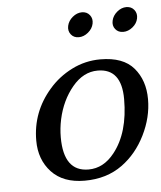

<svg xmlns="http://www.w3.org/2000/svg" viewBox="-48 -669 603 721"><g transform="rotate(-5 253.0 -308.0)"><path d="M146 -346.2Q182.1 -388.2 232.7 -413.6Q283.2 -439 340.3 -439Q426.3 -439 466.1 -392.3Q505.9 -345.7 505.9 -274.4Q505.9 -206.1 472.9 -139.6Q439.9 -73.2 384.8 -33.2Q325.7 9.8 242.7 9.8Q161.6 9.8 117.9 -37.1Q74.2 -84 74.2 -155.8Q74.2 -263.7 146 -346.2ZM326.7 -397.9Q272.5 -397.9 231 -347.9Q189.5 -297.9 174.3 -228Q167 -193.8 167 -160.2Q167 -30.8 260.7 -30.8Q317.4 -30.8 358.4 -83Q416.5 -156.2 416.5 -282.7Q416.5 -397.9 326.7 -397.9ZM237.8 -542.5Q227.1 -556.2 231.2 -575Q235.4 -593.8 251.7 -607.4Q268.1 -621.1 286.9 -621.1Q305.7 -621.1 316.4 -607.4Q327.1 -593.8 323.2 -575Q319.3 -556.2 302.7 -542.5Q286.1 -528.8 267.3 -528.8Q248.5 -528.8 237.8 -542.5ZM405.8 -547.6Q395 -561 399.2 -579.8Q403.3 -598.6 419.7 -612.3Q436 -626 454.8 -626Q473.6 -626 484.4 -612.3Q495.1 -598.6 491.2 -579.8Q487.3 -561 470.7 -547.6Q454.1 -534.2 435.3 -534.2Q416.5 -534.2 405.8 -547.6Z"/></g></svg>

Font: Linux Biolinum O
Style: Italic
Weight: 400
Italic angle: -12°
Designer: Philipp H. Poll
Foundry: Philipp H. Poll
Version: Version 1.1.3